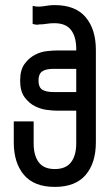

<svg xmlns="http://www.w3.org/2000/svg" viewBox="-20 -727 430 753"><path d="M279 -366V-457H190Q160 -457 145.5 -447Q131 -437 131 -411Q131 -385 145.5 -375.5Q160 -366 190 -366ZM194 -707Q276 -707 316 -659.5Q356 -612 356 -531V-169Q356 -88 316 -41Q276 6 195 6Q114 6 74 -41Q34 -88 34 -169V-251H112V-165Q112 -117 132 -90.5Q152 -64 195 -64Q238 -64 258.5 -90.5Q279 -117 279 -165V-293H201Q188 -293 164 -296Q140 -299 117 -310.5Q94 -322 76.5 -345.5Q59 -369 59 -411Q59 -453 76.5 -476.5Q94 -500 117 -512Q140 -524 164 -526.5Q188 -529 201 -529H279V-535Q279 -583 258.5 -609.5Q238 -636 194 -636Q179 -636 169 -634.5Q159 -633 150 -632Q141 -631 131 -631Q130 -630 128 -630Q119 -630 108 -633V-704Q120 -701 130 -701Q140 -701 150 -702.5Q160 -704 170.5 -705.5Q181 -707 194 -707Z"/></svg>

Font: Bebas Neue Regular
Style: Regular
Weight: 400
Designer: Ryoichi Tsunekawa & LGV (GE)
Foundry: Free Software Foundation, Inc.
Version: Version 1.003 August 13, 2016